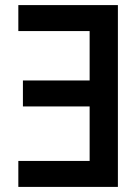

<svg xmlns="http://www.w3.org/2000/svg" viewBox="-20 -734 540 754"><path d="M443 0V-714H52V-612H332V-418H70V-316H332V-102H52V0Z"/></svg>

Font: Noto Sans Mono ExtraCondensed SemiBold
Style: Regular
Weight: 600
Width: 2
Designer: Monotype Design Team
Foundry: Monotype Imaging Inc.
Version: Version 2.014